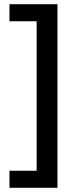

<svg xmlns="http://www.w3.org/2000/svg" viewBox="-20 -734 370 912"><path d="M25 77H154V-633H25V-714H253V158H25Z"/></svg>

Font: Noto Sans Ol Chiki Medium
Style: Regular
Weight: 500
Designer: Monotype Design Team, Lewis McGuffie
Foundry: Monotype Imaging Inc.
Version: Version 2.003; ttfautohint (v1.8.4.7-5d5b)